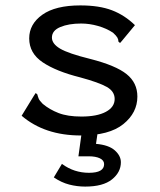

<svg xmlns="http://www.w3.org/2000/svg" viewBox="-20 -491 590 710"><path d="M279 10Q145 10 60 -63L106 -138L112 -147L118 -142Q120 -134 123 -126.5Q126 -119 138 -107Q163 -86 196.5 -73Q230 -60 281 -60Q339 -60 371.5 -77.5Q404 -95 404 -125Q404 -153 375 -169.5Q346 -186 276 -205Q188 -227 138 -260.5Q88 -294 88 -349Q88 -402 136.5 -436.5Q185 -471 277 -471Q347 -471 394 -453Q441 -435 479 -398L431 -340L424 -332L418 -337Q418 -345 414 -352Q410 -359 398 -370Q374 -386 342.5 -395Q311 -404 280 -404Q234 -404 203 -391Q172 -378 172 -352Q172 -329 202.5 -311Q233 -293 314 -273Q408 -249 448 -217Q488 -185 488 -134Q488 -74 436 -32Q384 10 279 10ZM295 199Q265 199 236 191.5Q207 184 179 165L209 115Q232 132 257 140Q282 148 309 148Q365 148 365 116Q365 102 349.5 94.5Q334 87 308 87H270L282 0H341L335 41Q382 45 404.5 65Q427 85 427 109Q427 146 394 172.5Q361 199 295 199Z"/></svg>

Font: Inconsolata SemiExpanded Medium
Style: Regular
Weight: 500
Width: 6
Monospace: yes
Designer: Raph Levien, Cyreal, Brenton Simpson
Foundry: Raph Levien, Cyreal, Google
Version: Version 3.001; ttfautohint (v1.8.2.53-6de2)